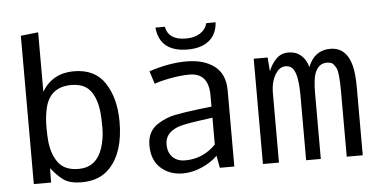

<svg xmlns="http://www.w3.org/2000/svg" viewBox="-52 -863 1904 973"><g transform="rotate(-5 900.0 -376.0)"><path d="M175.8 -204.1Q184.6 -135.7 216.8 -96.2Q249.5 -56.6 316.4 -56.6Q406.7 -56.6 438.5 -150.4Q454.6 -199.7 454.6 -253.2Q454.6 -306.6 451.2 -335.4Q443.8 -403.8 412.8 -443.6Q381.8 -483.4 316.4 -483.4Q207 -483.4 182.6 -377.9Q172.4 -334 172.4 -283.9Q172.4 -233.9 175.8 -204.1ZM172.4 -461.9Q226.6 -551.8 334.7 -551.8Q442.9 -551.8 493.4 -473.6Q543.9 -395.5 543.9 -277.3Q543.9 -122.6 470.7 -44.4Q418 12.2 327.1 12.2Q267.1 12.2 235.6 -10Q204.1 -32.2 172.4 -73.2L171.4 0H83.5V-754.4L172.4 -764.2Z M684.1 0ZM1014.6 -119.6V-256.3L941.9 -246.1Q865.7 -235.4 836.4 -224.6Q771 -199.7 771 -141.1Q771 -100.6 794.4 -76.7Q817.9 -52.7 858.9 -52.7Q949.2 -52.7 1014.6 -119.6ZM1014.6 -369.1Q1014.6 -483.9 917.5 -483.9Q871.6 -483.9 816.2 -473.1Q760.7 -462.4 738.3 -452.6L717.3 -518.1Q818.4 -551.8 907.2 -551.8Q996.1 -551.8 1049.8 -511.2Q1103.5 -470.7 1103.5 -386.2V0H1029.8L1018.1 -62Q986.8 -30.3 937.7 -9Q888.7 12.2 841.8 12.2Q773.9 12.2 729 -28.6Q684.1 -69.3 684.1 -143.8Q684.1 -218.3 742.7 -252.9Q782.2 -277.3 826.9 -286.4Q871.6 -295.4 943.4 -304.2L1014.6 -312.5ZM814.5 -736.3Q827.1 -667.5 916.5 -667.5Q959 -667.5 987.8 -685.5Q1016.6 -703.6 1025.4 -736.3H1072.8Q1068.4 -674.8 1028.6 -643.1Q988.8 -611.3 920.9 -611.3Q778.3 -611.3 766.6 -736.3Z M1526.4 -468.8Q1558.6 -551.8 1639.2 -551.8Q1741.2 -551.8 1754.4 -404.8Q1756.8 -377.4 1756.8 -343.3V0H1675.3V-333Q1675.3 -429.2 1662.6 -452.4Q1649.9 -475.6 1639.4 -479.5Q1628.9 -483.4 1616.2 -483.4Q1573.2 -483.4 1555.2 -435.5Q1543.5 -404.8 1543.5 -332V0H1468.8V-326.7Q1468.8 -434.6 1443.4 -466.8Q1430.2 -483.4 1405.5 -483.4Q1380.9 -483.4 1363.3 -461.9Q1330.6 -421.9 1330.6 -352.1V0H1249V-535.6H1319.8L1325.2 -464.8Q1339.4 -501.5 1364.3 -526.6Q1389.2 -551.8 1426.5 -551.8Q1463.9 -551.8 1490 -529.8Q1516.1 -507.8 1526.4 -468.8Z"/></g></svg>

Font: Oxygen Mono
Style: Regular
Weight: 400
Designer: Vernon Adams
Foundry: Vernon Adams
Version: Version 0.201; ttfautohint (v0.8) -r 50 -G 200 -x